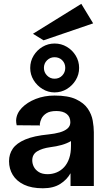

<svg xmlns="http://www.w3.org/2000/svg" viewBox="-20 -988 567 1020"><path d="M207.7 12.2Q147.5 12.2 107.8 -6.8Q68.1 -25.7 48 -58.4Q28 -91.1 28 -131.6Q28 -169.3 48 -198.3Q67.9 -227.3 114.1 -246.9Q160.3 -266.5 237.5 -273.9Q270.9 -277.3 297.2 -284.7Q323.5 -292.2 338.6 -305.3Q353.7 -318.3 353.7 -338.5Q353.7 -367.2 334.2 -382.7Q314.6 -398.2 279.4 -398.2Q245.1 -398.2 226.6 -386.2Q208.1 -374.2 200.6 -358.4Q193.1 -342.6 191.9 -330.9Q191.7 -327.7 191.5 -325.5Q191.3 -323.3 192.4 -321.6L68.7 -322.6Q67.2 -329.7 66.3 -335.9Q65.4 -342.1 65.6 -348.5Q67.3 -385.1 95.8 -414.8Q124.3 -444.5 170.1 -462.5Q215.9 -480.4 269.7 -480.4Q342.1 -480.4 383.7 -460.8Q425.4 -441.3 446.1 -411.1Q466.7 -380.9 472.6 -347.2Q478.5 -313.5 478.5 -285.5V0H354.7V-67.7Q335.4 -33 299.3 -10.4Q263.2 12.2 207.7 12.2ZM233.1 -62.7Q258.4 -62.7 281.1 -72.2Q303.9 -81.7 320.9 -100.2Q337.9 -118.7 347.5 -146.6Q357.1 -174.5 357.1 -212.6V-238.5Q335.1 -225.7 307.6 -217.9Q280 -210.1 246.1 -205.9Q203.7 -200 177.5 -184Q151.4 -168 151.4 -136Q151.4 -118.5 159.6 -102.1Q167.9 -85.7 185.8 -74.2Q203.8 -62.7 233.1 -62.7ZM269.7 -497.1Q235.5 -497.1 205.9 -515.1Q176.3 -533.1 158.4 -562.6Q140.5 -592 140.5 -626.8Q140.5 -662.6 158.4 -692.2Q176.3 -721.8 205.9 -739.3Q235.5 -756.8 270 -756.8Q305.3 -756.8 334.9 -739.3Q364.5 -721.8 382.4 -692.3Q400.3 -662.8 400.3 -627Q400.3 -592.2 382.4 -562.6Q364.5 -533.1 335 -515.1Q305.4 -497.1 269.7 -497.1ZM269.7 -569.9Q294.8 -569.9 310.7 -586.8Q326.7 -603.7 326.7 -627.3Q326.7 -651.4 310.7 -667.7Q294.8 -684 269.6 -684Q246.5 -684 229.9 -667.7Q213.3 -651.3 213.3 -627.2Q213.3 -603.6 229.9 -586.8Q246.5 -569.9 269.7 -569.9ZM211.5 -773.8 155.1 -808.5 411.9 -967.6 474.9 -863.9Z"/></svg>

Font: Panamera Thin
Style: Regular
Weight: 100
Designer: Bastien Sozeau
Foundry: NBR — Bastien Sozeau
Version: Version 3.003;gftools[0.9.33]